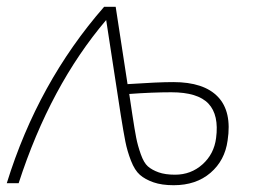

<svg xmlns="http://www.w3.org/2000/svg" viewBox="-24 -540 761 566"><path d="M487 -298Q577 -298 618.5 -254.5Q660 -211 647 -126Q639 -67 596.5 -30.5Q554 6 488 6Q453 6 428.5 -2.5Q404 -11 388.5 -24.5Q373 -38 362 -66.5Q351 -95 345.5 -123Q340 -151 332 -201L289 -481Q124 -287 31 0H-4Q88 -297 283 -520H317L352 -292Q442 -298 487 -298ZM613 -133Q622 -201 590.5 -234.5Q559 -268 481 -268Q425 -268 357 -263L366 -203Q373 -157 377.5 -134Q382 -111 391 -85.5Q400 -60 412 -49.5Q424 -39 443.5 -32Q463 -25 492 -25Q539 -25 573 -55.5Q607 -86 613 -133Z"/></svg>

Font: Raleway-v4020 ExtraLight
Style: Italic
Weight: 275
Italic angle: -12°
Designer: Matt McInerney, Pablo Impallari, Rodrigo Fuenzalida
Foundry: Matt McInerney, Pablo Impallari, Rodrigo Fuenzalida
Version: Version 4.020;PS 004.020;hotconv 1.0.88;makeotf.lib2.5.64775